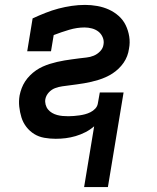

<svg xmlns="http://www.w3.org/2000/svg" viewBox="-20 -558 640 783"><path d="M323 205 364 -43Q348 -29 328.5 -19Q309 -9 288.5 -3Q268 3 248 5.5Q228 8 207 8Q184 8 161 4Q138 0 119.5 -11.5Q101 -23 87.5 -40.5Q74 -58 67.5 -79Q61 -100 58.5 -123Q56 -146 60 -169Q63 -184 68.5 -198.5Q74 -213 82.5 -226Q91 -239 102.5 -250.5Q114 -262 127 -271Q140 -280 154.5 -286.5Q169 -293 183.5 -297.5Q198 -302 213 -305.5Q228 -309 243 -311.5Q258 -314 273 -316Q288 -318 303 -320Q318 -322 333 -323.5Q348 -325 362.5 -331Q377 -337 388.5 -349Q400 -361 402 -376Q405 -391 399 -405.5Q393 -420 381.5 -429Q370 -438 355 -442Q340 -446 325 -446Q294 -446 262 -436.5Q230 -427 199 -415L188 -349H91L113 -483Q139 -495 165.5 -505.5Q192 -516 218.5 -523Q245 -530 272.5 -534Q300 -538 327 -538Q352 -538 377 -533.5Q402 -529 424 -519Q446 -509 464 -493Q482 -477 492.5 -455.5Q503 -434 507 -409Q511 -384 506 -359Q504 -344 498.5 -329.5Q493 -315 484 -302Q475 -289 463.5 -278Q452 -267 439 -258.5Q426 -250 411.5 -243.5Q397 -237 382.5 -232.5Q368 -228 353 -224.5Q338 -221 323.5 -218.5Q309 -216 294 -214Q279 -212 264 -210Q249 -208 234 -206Q219 -204 204.5 -198.5Q190 -193 179 -181Q168 -169 165 -154Q163 -143 166 -131.5Q169 -120 176 -111.5Q183 -103 192.5 -97.5Q202 -92 213 -89Q224 -86 235.5 -85Q247 -84 259 -84Q270 -84 281.5 -85Q293 -86 304 -87.5Q315 -89 326.5 -92Q338 -95 349 -100.5Q360 -106 368.5 -115Q377 -124 379 -136L387 -181H484L420 205Z"/></svg>

Font: Iosevka Curly Slab SmBdEx
Style: Italic
Weight: 600
Width: 7
Italic angle: -9°
Monospace: yes
Designer: Belleve Invis
Foundry: Belleve Invis
Version: Version 11.1.0; ttfautohint (v1.8.3)